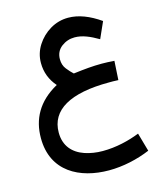

<svg xmlns="http://www.w3.org/2000/svg" viewBox="-124 -606 877 1035"><g transform="rotate(-15 314.5 -89.0)"><path d="M535.6 -225.6C505.9 -227.5 490.2 -228.5 465.3 -228.5C415 -228.5 370.6 -224.1 306.6 -216.3C295.4 -226.1 284.2 -238.8 272 -253.9C259.8 -269 253.9 -287.6 253.9 -309.6C253.9 -338.4 264.6 -361.3 286.6 -378.4C308.6 -395 333 -403.3 360.8 -403.3C403.3 -403.3 444.8 -385.3 491.7 -357.9L532.2 -448.7C471.2 -491.2 412.1 -514.6 354 -514.6C318.4 -514.6 284.7 -505.4 253.9 -487.3C222.7 -468.8 197.8 -444.3 178.7 -414.6C159.7 -384.8 149.9 -352.1 149.9 -316.4C149.9 -265.1 167 -219.7 201.7 -180.2C90.8 -119.1 44.9 -30.3 44.9 74.7C44.9 262.2 193.4 337.4 356 337.4C434.1 337.4 516.1 319.3 586.4 289.6L557.1 186.5C496.6 210.4 424.3 228 350.1 228C314.5 228 280.8 222.7 250 212.4C187.5 190.9 145.5 145.5 145.5 70.8C145.5 -55.7 261.2 -120.6 476.6 -120.6C491.7 -120.6 504.4 -121.1 529.3 -119.6Z"/></g></svg>

Font: Vazirmatn Medium
Style: Regular
Weight: 500
Designer: Saber Rastikerdar
Foundry: Saber Rastikerdar
Version: Version 33.003